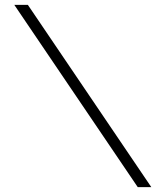

<svg xmlns="http://www.w3.org/2000/svg" viewBox="-20 -710 683 793"><path d="M605 63 95 -690H39L549 63Z"/></svg>

Font: Exo 2 Light Expanded
Style: Regular
Weight: 300
Width: 7
Designer: Natanael Gama
Version: Version 1.001;PS 001.001;hotconv 1.0.70;makeotf.lib2.5.58329